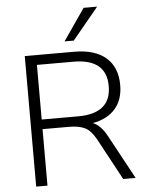

<svg xmlns="http://www.w3.org/2000/svg" viewBox="-61 -985 783 1033"><g transform="rotate(-5 330.5 -468.0)"><path d="M92 0V-705H358Q471 -705 530.5 -653Q590 -601 590 -505Q590 -426 547 -377Q504 -328 425 -314Q468 -298 501 -236L629 0H562L440 -226Q414 -273 382 -289Q350 -305 296 -305H153V0ZM153 -357H350Q528 -357 528 -505Q528 -652 350 -652H153ZM312 -765 430 -936H503L362 -765Z"/></g></svg>

Font: Nunito Sans Light
Style: Regular
Weight: 300
Designer: Vernon Adams
Foundry: Vernon Adams
Version: Version 3.101; ttfautohint (v1.8.4.7-5d5b);gftools[0.9.27]